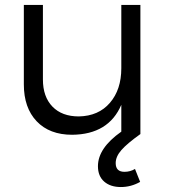

<svg xmlns="http://www.w3.org/2000/svg" viewBox="-20 -546 687 782"><path d="M551.8 0Q497.6 38.6 474.4 65.2Q451.2 91.8 451.2 118.2Q451.2 153.8 486.8 153.8Q510.7 153.8 529.8 142.1L550.8 194.8Q513.7 215.8 472.2 215.8Q429.7 215.8 404.3 193.6Q378.9 171.4 378.9 130.9Q378.9 57.1 474.1 -9.8V-119.1Q422.4 1.5 273.9 2.9Q181.6 2.9 129.4 -52Q77.1 -106.9 77.1 -202.1V-525.9H154.8V-222.2Q154.8 -151.9 193.6 -111.8Q232.4 -71.8 300.8 -71.8Q381.3 -73.2 427.7 -127.2Q474.1 -181.2 474.1 -268.1V-525.9H551.8Z"/></svg>

Font: Montserrat-Arabic Light
Style: Regular
Weight: 300
Designer: Mohamed Gaber
Foundry: Kief Type Foundry
Version: Version 5.008;PS 005.008;hotconv 1.0.88;makeotf.lib2.5.64775